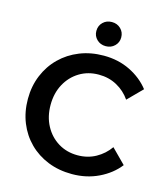

<svg xmlns="http://www.w3.org/2000/svg" viewBox="-136 -1047 1023 1169"><g transform="rotate(15 376.0 -463.0)"><path d="M629.2 -207.8 718.1 -118.2Q670.9 -57.6 594.6 -20.8Q518.3 16 426.8 16Q343.7 16 274.9 -11.7Q206 -39.4 155.7 -89.6Q105.3 -139.8 77.7 -208.1Q50.1 -276.4 50.1 -357.6Q50.1 -438.2 78.5 -506.7Q106.9 -575.2 158.1 -625.4Q209.2 -675.6 278.4 -703.3Q347.5 -731 430 -731Q521.5 -731 596.2 -694.2Q670.9 -657.4 718.1 -596.8L629.2 -507.2Q595.8 -555.5 544.6 -583.5Q493.4 -611.5 430 -611.5Q362.3 -611.5 308.5 -578.8Q254.8 -546 223.9 -488.8Q193 -431.6 193 -357.6Q193 -284 223.9 -226.5Q254.8 -169 308.5 -136.2Q362.3 -103.5 430 -103.5Q493.4 -103.5 544.6 -131.8Q595.8 -160.1 629.2 -207.8ZM423.9 -789.5Q390.4 -789.5 368 -811.3Q345.6 -833.1 345.6 -864.8Q345.6 -897.9 368 -919.7Q390.4 -941.5 423.9 -941.5Q457.5 -941.5 479.9 -919.7Q502.3 -897.9 502.3 -864.8Q502.3 -833.1 479.9 -811.3Q457.5 -789.5 423.9 -789.5Z"/></g></svg>

Font: Wix Madefor Display
Style: Regular
Weight: 400
Designer: Dalton Maag Ltd
Foundry: Dalton Maag Ltd
Version: Version 3.100